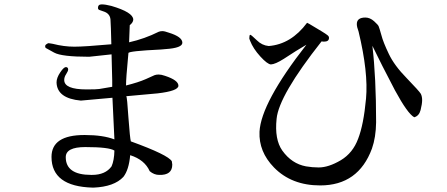

<svg xmlns="http://www.w3.org/2000/svg" viewBox="-20 -826 2040 876"><path d="M764 -90Q748 -119 577 -181Q573 -194 566 -289Q560 -384 556 -387L699 -400Q794 -411 794 -435Q794 -460 733 -480Q716 -486 704 -486Q693 -486 685 -483Q678 -480 645 -465Q611 -450 555 -436Q555 -469 564 -562L566 -584Q567 -593 712 -600H713L735 -602Q812 -607 812 -631Q812 -658 750 -677Q731 -684 721 -684Q711 -684 704 -681Q640 -649 569 -633L572 -711Q588 -724 588 -737Q587 -770 488 -799Q461 -806 444 -806Q427 -806 427 -790Q427 -784 432 -781Q436 -779 452 -774Q481 -765 484 -738Q486 -711 488 -624Q366 -613 319 -613Q272 -613 221 -626L209 -628Q202 -629 201 -629Q199 -629 193 -625Q186 -621 186 -615Q186 -609 189 -607Q192 -605 227 -586Q261 -567 387 -567L489 -578L492 -459V-430L433 -420Q422 -418 375 -418Q273 -418 273 -461Q273 -475 282 -488Q291 -502 291 -509Q291 -519 281 -520Q271 -520 255 -496Q238 -471 238 -450Q240 -377 349 -367L493 -380L502 -190Q450 -210 367 -210H365Q215 -210 215 -110Q215 25 403 30Q405 30 407 30Q501 26 543 -19Q568 -51 574 -118Q640 -97 663 -45Q683 -28 706 -28Q766 -26 766 -75ZM396 -28Q280 -28 280 -109Q280 -155 369 -155Q478 -155 502 -139Q501 -94 489 -67Q461 -28 400 -28Z M1679 -617Q1719 -534 1782 -414Q1840 -307 1870 -291Q1892 -297 1899 -324Q1906 -352 1906 -369Q1906 -386 1900 -398Q1893 -410 1836 -469Q1779 -527 1754 -580Q1728 -634 1720 -666Q1711 -698 1708 -705Q1706 -712 1687 -729Q1668 -746 1647 -746Q1608 -746 1608 -716Q1608 -703 1616 -682Q1661 -495 1650 -376Q1639 -257 1614 -193Q1590 -128 1535 -95Q1479 -62 1434 -62Q1405 -62 1376 -67Q1311 -79 1268 -139Q1232 -190 1242 -284Q1252 -390 1447 -637Q1455 -636 1458 -636Q1481 -636 1481 -653V-654Q1481 -661 1472 -667Q1464 -674 1391 -717L1381 -722Q1308 -624 1206 -616Q1175 -619 1152 -642Q1128 -665 1123 -667Q1118 -669 1118 -656Q1116 -650 1121 -640Q1135 -604 1168 -568Q1200 -533 1216 -532Q1236 -533 1274 -557Q1333 -596 1378 -622Q1171 -357 1164 -225Q1160 -134 1230 -62Q1310 20 1441 20Q1615 20 1677 -148Q1695 -199 1696 -268Q1696 -473 1679 -617Z"/></svg>

Font: Sawarabi Mincho
Style: Regular
Weight: 400
Version: Version 1.082; ttfautohint (v1.8.4.7-5d5b)